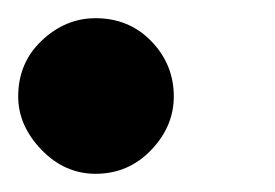

<svg xmlns="http://www.w3.org/2000/svg" viewBox="-26 -184 302 211"><path d="M-6 -78Q-6 -115 20 -139.5Q46 -164 79 -164Q116 -164 140.5 -138.5Q165 -113 165 -78Q165 -45 140 -19Q115 7 79 7Q45 7 19.5 -19.5Q-6 -46 -6 -78Z"/></svg>

Font: Volkhov
Style: Bold Italic
Weight: 700
Designer: Cyreal (www.cyreal.org)
Foundry: Cyreal (www.cyreal.org)
Version: Version 1.001